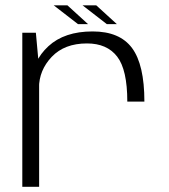

<svg xmlns="http://www.w3.org/2000/svg" viewBox="-20 -716 646 736"><path d="M468 -326.5H533.5Q533.5 -468 486.2 -531.8Q439 -595.5 335 -595.5Q227 -595.5 165.5 -538.8Q104 -482 104 -403.5L129.5 -379Q129.5 -446.5 178.2 -498Q227 -549.5 313.5 -549.5Q390 -549.5 429 -499.2Q468 -449 468 -326.5ZM65.5 0H130V-453.5L117.5 -590.5H65.5ZM389.5 -623.5H428L349 -695.5H296.5ZM279 -623.5H317.5L238.5 -695.5H186Z"/></svg>

Font: Anybody SemiExpanded Light
Style: Regular
Weight: 300
Width: 6
Version: Version 1.113;gftools[0.9.25]